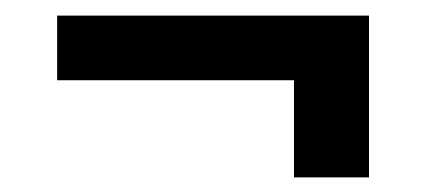

<svg xmlns="http://www.w3.org/2000/svg" viewBox="-20 -414 573 251"><path d="M364.3 -182.1V-309.1H54.7V-393.6H462.4V-182.1Z"/></svg>

Font: Roboto Slab ExtraBold
Style: Regular
Weight: 800
Designer: Google
Version: Version 2.001; ttfautohint (v1.8.3)